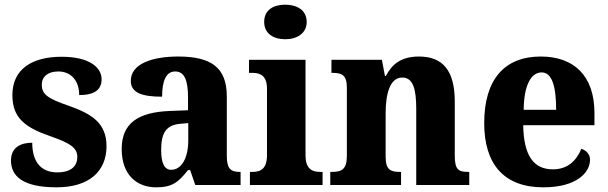

<svg xmlns="http://www.w3.org/2000/svg" viewBox="-20 -792 2601 822"><path d="M222 10C362 10 436 -59 436 -166C436 -266 372 -305 272 -340C185 -370 159 -388 159 -429C159 -466 187 -486 230 -486C281 -486 319 -450 319 -385C385 -385 415 -408 415 -453C415 -501 366 -549 244 -549C117 -549 33 -496 33 -385C33 -287 87 -246 198 -208C277 -180 311 -161 311 -120C311 -83 287 -54 225 -54C160 -54 118 -94 118 -181C69 -181 27 -161 27 -105C27 -39 76 10 222 10Z M648 10C717 10 743 -11 785 -64H794L816 0H1010V-56H1007C965 -56 951 -72 951 -126V-380C951 -505 881 -550 743 -550C632 -550 540 -519 540 -446C540 -397 583 -378 674 -378C674 -448 692 -486 730 -486C770 -486 785 -448 785 -374V-320L709 -317C569 -312 501 -263 501 -154C501 -42 567 10 648 10ZM713 -65C683 -65 670 -95 670 -150C670 -221 690 -257 752 -262L786 -265V-191C786 -115 757 -65 713 -65Z M1201 -624C1251 -624 1293 -649 1293 -698C1293 -749 1251 -772 1201 -772C1150 -772 1111 -749 1111 -698C1111 -649 1150 -624 1201 -624ZM1050 0H1361V-56H1351C1314 -56 1288 -71 1288 -127V-536H1046V-480H1062C1097 -480 1123 -465 1123 -413V-128C1123 -71 1098 -56 1061 -56H1050Z M1394 0H1697V-56H1693C1652 -56 1631 -65 1631 -121V-306C1631 -387 1648 -460 1702 -460C1749 -460 1762 -410 1762 -325V0H1989V-56H1985C1943 -56 1927 -65 1927 -126V-357C1927 -492 1874 -550 1774 -550C1696 -550 1658 -516 1632 -467H1628L1615 -536H1399V-480H1403C1444 -480 1465 -471 1465 -416V-124C1465 -65 1441 -56 1399 -56H1394Z M2306 10C2450 10 2506 -54 2506 -108C2506 -132 2490 -148 2469 -155C2448 -105 2411 -67 2347 -67C2265 -67 2222 -125 2220 -256H2525V-308C2525 -467 2438 -550 2295 -550C2141 -550 2053 -453 2053 -265C2053 -91 2136 10 2306 10ZM2361 -322H2222C2223 -426 2253 -482 2299 -482C2343 -482 2361 -423 2361 -322Z"/></svg>

Font: Noto Serif Hebrew SemiCondensed ExtraBold
Style: Regular
Weight: 800
Width: 4
Designer: Monotype Design Team
Foundry: Monotype Imaging Inc.
Version: Version 2.004